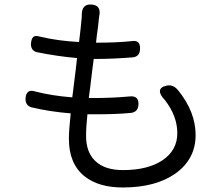

<svg xmlns="http://www.w3.org/2000/svg" viewBox="-20 -796 967 850"><path d="M524 34Q417 34 355 -15Q285 -70 285 -182Q285 -220 293 -294Q197 -302 119 -321Q92 -329 93 -360Q96 -404 136 -391Q209 -372 300 -365Q302 -381 306 -413Q317 -498 321 -539Q238 -546 143 -565Q116 -572 117 -603Q119 -625 127.5 -632.5Q136 -640 156 -634Q235 -615 330 -610Q338 -675 341 -711Q342 -717 342 -730Q342 -779 385 -776Q430 -773 419 -723Q419 -718 417 -708V-706Q416 -689 409 -641Q407 -619 405 -607Q497 -607 564 -614Q602 -620 600 -579Q599 -545 567 -542Q478 -535 402 -535H395Q389 -493 379 -407Q375 -377 373 -362H392Q477 -362 553 -369Q595 -374 593 -333Q591 -299 558 -296Q496 -290 402 -290Q385 -290 367 -290Q361 -233 361 -194Q361 -123 401 -84Q443 -43 524 -43Q635 -43 700 -87Q765 -131 765 -206.5Q765 -282 710 -353Q687 -377 688 -393Q689 -411 718 -417Q746 -423 768 -397Q846 -301 846 -198Q846 -92 757 -28Q669 34 524 34Z"/></svg>

Font: GenSenRounded JP R
Style: Regular
Weight: 400
Version: Version 1.501;PS 1;hotconv 16.6.51;makeotf.lib2.5.65220